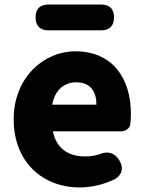

<svg xmlns="http://www.w3.org/2000/svg" viewBox="-20 -808 636 842"><path d="M124 -65C176 -14 248 14 330 14C379 14 434 2 483 -22C515 -41 523 -69 505 -102C485 -138 452 -148 415 -131C395 -125 375 -122 354 -122C282 -122 228 -154 212 -232H379H511C532 -232 548 -246 551 -260C553 -274 554 -292 554 -309C554 -464 474 -583 310 -583C173 -583 40 -469 40 -285C40 -191 72 -116 124 -65ZM247 -423C266 -439 289 -447 313 -447C378 -447 403 -405 403 -349H306H209C215 -383 229 -407 247 -423ZM308 -788H192C155 -788 136 -769 136 -732C136 -695 155 -675 192 -675H308H424C461 -675 480 -695 480 -732C480 -769 461 -788 424 -788Z"/></svg>

Font: GenSenRounded2 TW H
Style: Regular
Weight: 900
Version: Version 2.100;PS 2.1;hotconv 16.6.51;makeotf.lib2.5.65220 DE